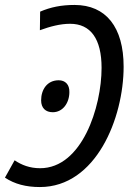

<svg xmlns="http://www.w3.org/2000/svg" viewBox="-44 -744 548 775"><path d="M169 -291C210 -291 236 -329 236 -372C237 -403 219 -420 193 -420C146 -420 122 -382 122 -339C122 -308 140 -291 169 -291ZM257 -724C203 -724 160 -715 118 -697L117 -622C158 -637 199 -648 239 -648C322 -648 366 -587 366 -470C366 -312 287 -65 118 -65C76 -65 43 -78 15 -97L-24 -27C15 -1 61 11 117 11C344 11 455 -268 455 -475C455 -634 384 -724 257 -724Z"/></svg>

Font: Noto Sans Display SemiCondensed
Style: Italic
Weight: 400
Width: 4
Italic angle: -12°
Designer: Monotype Design Team
Foundry: Monotype Imaging Inc.
Version: Version 1.900